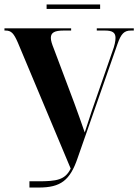

<svg xmlns="http://www.w3.org/2000/svg" viewBox="-20 -841 620 861"><path d="M189 -801H429V-821H189ZM112 0H154C252 0 294 -32 328 -132L507 -644C523 -690 537 -704 567 -704H580V-714H414V-704H451C484 -704 498 -695 498 -671C498 -657 494 -636 484 -610L391 -342C381 -311 371 -282 360 -247C344 -292 330 -334 313 -379L222 -621C213 -643 208 -659 208 -671C208 -695 225 -704 265 -704H299V-714H0V-704H5C31 -704 42 -691 60 -650L297 -85C272 -34 234 -28 151 -28H112Z"/></svg>

Font: Noto Serif Display Condensed Extra
Style: Regular
Weight: 800
Width: 3
Designer: Monotype Design Team
Foundry: Monotype Imaging Inc.
Version: Version 1.900